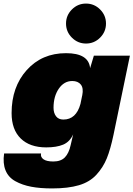

<svg xmlns="http://www.w3.org/2000/svg" viewBox="-38 -852 748 1076"><path d="M598 -96Q581 -15 560.5 35.5Q540 86 502.5 127Q465 168 404.5 186Q344 204 254 204Q187 204 137 194.5Q87 185 48 163.5Q9 142 -7 102.5Q-23 63 -15 8H192Q188 28 205.5 40.5Q223 53 261 53Q303 53 325.5 30Q348 7 358 -39L372 -99Q353 -57 316 -41.5Q279 -26 221 -26Q129 -26 78 -76Q27 -126 27 -218Q27 -365 112 -459.5Q197 -554 332 -554Q459 -554 467 -470L488 -540H690ZM262 -248Q262 -219 276 -200.5Q290 -182 317 -182Q389 -182 413 -270L415 -280L414 -275Q414 -276 414.5 -277.5Q415 -279 415 -280L422 -314L423 -318Q431 -358 415 -378Q399 -398 367 -398Q321 -398 291.5 -355Q262 -312 262 -248ZM365 -641Q332 -674 332 -720Q332 -766 365 -799Q398 -832 444 -832Q490 -832 523 -799Q556 -766 556 -720Q556 -674 523 -641Q490 -608 444 -608Q398 -608 365 -641Z"/></svg>

Font: Nacelle Black
Style: Italic
Weight: 900
Italic angle: -12°
Designer: Sora Sagano
Foundry: Sora Sagano
Version: Version 1.000;FEAKit 1.0